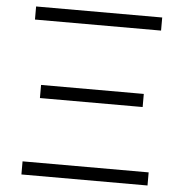

<svg xmlns="http://www.w3.org/2000/svg" viewBox="-52 -770 783 820"><g transform="rotate(5 340.0 -360.0)"><path d="M69.8 -664.1V-720.2H610.4V-664.1ZM69.8 0V-56.2H610.4V0ZM120.1 -332V-388.2H560.5V-332Z"/></g></svg>

Font: Manrope Light
Style: Regular
Weight: 300
Designer: Mikhail Sharanda
Foundry: Mikhail Sharanda
Version: Version 4.505;FEAKit 1.0